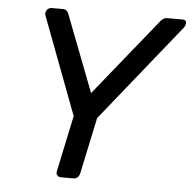

<svg xmlns="http://www.w3.org/2000/svg" viewBox="-51 -751 799 801"><g transform="rotate(5 348.5 -350.0)"><path d="M233 0Q223 0 217.5 -6.5Q212 -13 214 -23L264 -259L110 -667Q106 -678 113 -689Q120 -700 134 -700H181Q190 -700 195.5 -695Q201 -690 204 -683L328 -361L588 -683Q593 -690 600.5 -695Q608 -700 618 -700H680Q696 -700 697 -689Q698 -678 690 -667L362 -259L312 -23Q306 0 284 0Z"/></g></svg>

Font: Lubike
Style: Italic
Weight: 400
Italic angle: -12°
Foundry: Honoka55
Version: Version 1.000;July 22, 2022;FontCreator 14.0.0.2862 64-bit